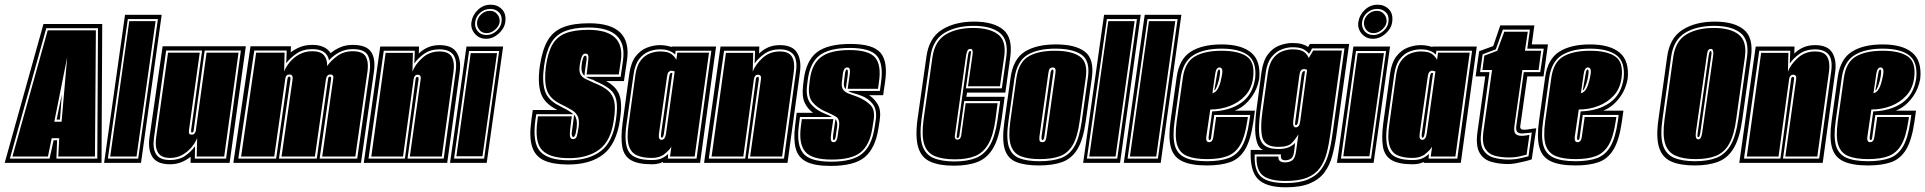

<svg xmlns="http://www.w3.org/2000/svg" viewBox="-56 -693 8192 817"><path d="M-36 0 129 -591H379L376 0ZM-14 -18H155L172 -96H187L184 -18H358L361 -573H141ZM-3 -27 147 -564H352L348 -27H192L196 -105H164L148 -27ZM175 -175H206L230 -450ZM185 -184 207 -291Q206 -276 204.5 -256Q203 -236 203 -233L199 -184Z M387 0 476 -630H632L544 0ZM403 -18H532L616 -612H488ZM413 -27 494 -603H606L525 -27Z M668 6Q613 6 593 -24.5Q573 -55 580 -108L636 -496H990L921 0H755V-26Q738 -12 716 -3Q694 6 668 6ZM668 -12Q706 -12 732 -30Q758 -48 774 -71L773 -18H906L969 -478H815L768 -137L766 -132Q765 -129 760 -129Q757 -129 757 -138L804 -478H651L599 -105Q593 -61 608.5 -36.5Q624 -12 668 -12ZM668 -21Q630 -21 616.5 -43.5Q603 -66 608 -105L659 -469H794L748 -138Q747 -126 750 -123Q753 -120 760 -120Q768 -120 772 -125.5Q776 -131 777 -136L823 -469H959L898 -27H781L783 -106Q776 -87 759.5 -67Q743 -47 720 -34Q697 -21 668 -21Z M937 0 1010 -496H1182L1181 -470Q1199 -484 1221.5 -493Q1244 -502 1273 -502Q1328 -502 1351 -467Q1369 -482 1392.5 -492Q1416 -502 1445 -502Q1502 -502 1522.5 -473Q1543 -444 1535 -387L1480 0ZM958 -18H1119L1167 -356Q1169 -367 1175 -367Q1181 -367 1180 -356L1131 -18H1292L1340 -357Q1341 -367 1348 -367Q1354 -367 1353 -357L1304 -18H1464L1517 -389Q1523 -430 1509.5 -457Q1496 -484 1445 -484Q1413 -484 1387 -470Q1361 -456 1344 -436Q1335 -484 1273 -484Q1234 -484 1206.5 -465.5Q1179 -447 1162 -424L1164 -478H1026ZM970 -27 1034 -469H1155L1153 -389Q1161 -409 1177.5 -429Q1194 -449 1218.5 -462Q1243 -475 1273 -475Q1308 -475 1322.5 -458Q1337 -441 1336 -412Q1352 -435 1379.5 -455Q1407 -475 1445 -475Q1487 -475 1500 -452.5Q1513 -430 1508 -391L1456 -27H1315L1362 -358Q1365 -376 1350 -376Q1334 -376 1331 -356L1284 -27H1142L1189 -355Q1192 -376 1176 -376Q1160 -376 1158 -358L1111 -27Z M1492 0 1562 -495H1727L1726 -465Q1743 -482 1765 -491.5Q1787 -501 1814 -501Q1868 -501 1887.5 -469Q1907 -437 1900 -386L1847 0ZM1512 -18H1667L1712 -353Q1713 -366 1720 -366Q1726 -366 1725 -355L1678 -18H1832L1883 -388Q1890 -439 1872 -461Q1854 -483 1814 -483Q1776 -483 1749.5 -464.5Q1723 -446 1707 -423L1709 -477H1577ZM1524 -27 1585 -468H1701L1699 -388Q1710 -418 1740.5 -446Q1771 -474 1814 -474Q1853 -474 1866 -451.5Q1879 -429 1874 -390L1824 -27H1688L1734 -356Q1737 -375 1721 -375Q1707 -375 1704 -356L1659 -27Z M1859 0 1929 -495H2085L2015 0ZM1876 -18H2004L2068 -476H1940ZM1886 -28 1947 -467H2059L1997 -28ZM2012 -528Q1983 -528 1964.5 -549.5Q1946 -571 1950 -599Q1955 -630 1978 -651.5Q2001 -673 2032 -673Q2061 -673 2080 -653.5Q2099 -634 2094 -599Q2090 -571 2065.5 -549.5Q2041 -528 2012 -528ZM2014 -544Q2037 -544 2056 -560.5Q2075 -577 2078 -599Q2082 -625 2067.5 -640Q2053 -655 2030 -655Q2006 -655 1987.5 -639Q1969 -623 1966 -599Q1963 -577 1976.5 -560.5Q1990 -544 2014 -544ZM2015 -552Q1994 -552 1983 -567Q1972 -582 1974 -599Q1976 -618 1992 -632.5Q2008 -647 2029 -647Q2048 -647 2060 -632.5Q2072 -618 2070 -599Q2068 -582 2051 -567Q2034 -552 2015 -552Z M2362 7Q2298 7 2260 -10Q2222 -27 2208.5 -68Q2195 -109 2205 -181L2211 -225H2315L2314 -226Q2260 -253 2245.5 -296.5Q2231 -340 2241 -411Q2251 -479 2273.5 -519Q2296 -559 2339 -576.5Q2382 -594 2451 -594Q2635 -594 2612 -436L2599 -348H2523Q2566 -325 2579.5 -289Q2593 -253 2582 -183Q2567 -80 2511.5 -36.5Q2456 7 2362 7ZM2364 -11Q2449 -11 2500.5 -50Q2552 -89 2565 -183Q2573 -237 2566.5 -267Q2560 -297 2537.5 -314.5Q2515 -332 2475 -349L2474 -350L2469 -353Q2463 -355 2463 -355L2464 -354Q2448 -359 2437 -366H2585L2595 -436Q2615 -576 2448 -576Q2386 -576 2347 -560Q2308 -544 2287.5 -507.5Q2267 -471 2259 -411Q2250 -347 2262.5 -307Q2275 -267 2324 -243Q2345 -232 2359.5 -224Q2374 -216 2384 -207H2226L2222 -181Q2209 -84 2243.5 -47.5Q2278 -11 2364 -11ZM2365 -20Q2283 -20 2250.5 -54.5Q2218 -89 2231 -181L2233 -198H2377L2372 -158Q2367 -120 2370 -111Q2373 -101 2382 -101Q2393 -101 2397 -110Q2401 -119 2406 -151Q2410 -181 2403 -197Q2396 -213 2377.5 -224.5Q2359 -236 2328 -251Q2282 -274 2270.5 -311.5Q2259 -349 2267 -411Q2275 -469 2294.5 -503Q2314 -537 2351 -551.5Q2388 -566 2447 -566Q2604 -566 2586 -436L2577 -376H2440L2442 -390Q2444 -409 2445.5 -422.5Q2447 -436 2448 -446Q2449 -465 2435 -465Q2424 -465 2419 -450.5Q2414 -436 2411 -416Q2407 -389 2414 -376.5Q2421 -364 2436 -357Q2451 -350 2470 -341Q2509 -326 2530 -308.5Q2551 -291 2557.5 -262.5Q2564 -234 2556 -183Q2544 -94 2494.5 -57Q2445 -20 2365 -20ZM2431 -371Q2415 -384 2419 -416Q2420 -432 2425 -444Q2428 -456 2434 -456Q2442 -456 2440 -439Q2439 -431 2437 -418.5Q2435 -406 2433 -390ZM2383 -110Q2379 -110 2377 -119Q2376 -123 2377.5 -132.5Q2379 -142 2381 -158L2387 -205Q2402 -187 2398 -151Q2396 -138 2394.5 -130Q2393 -122 2391 -118Q2388 -110 2383 -110Z M2718 6Q2659 6 2629 -11.5Q2599 -29 2592 -67.5Q2585 -106 2593 -168L2622 -380Q2629 -428 2649.5 -454Q2670 -480 2697.5 -490.5Q2725 -501 2752 -501Q2767 -501 2780 -498.5Q2793 -496 2802 -493V-495H2991L2923 0H2765V-4Q2746 6 2718 6ZM2718 -12Q2744 -12 2760 -19.5Q2776 -27 2787 -38L2786 -18H2908L2971 -477H2819L2817 -461Q2808 -470 2792.5 -476.5Q2777 -483 2752 -483Q2729 -483 2705.5 -474Q2682 -465 2664 -442Q2646 -419 2640 -377L2610 -165Q2598 -82 2620 -47Q2642 -12 2718 -12ZM2718 -21Q2679 -21 2654 -32Q2629 -43 2619.5 -74Q2610 -105 2619 -165L2648 -376Q2654 -415 2670.5 -436Q2687 -457 2709 -465.5Q2731 -474 2752 -474Q2787 -474 2801.5 -462.5Q2816 -451 2822 -438L2826 -469H2961L2900 -27H2795L2801 -69Q2792 -54 2771.5 -37.5Q2751 -21 2718 -21ZM2759 -98Q2774 -98 2778 -124L2815 -389Q2808 -392 2800 -392Q2794 -392 2789 -386.5Q2784 -381 2782 -365L2748 -124Q2746 -109 2749.5 -103.5Q2753 -98 2759 -98ZM2760 -107Q2758 -107 2757 -110.5Q2756 -114 2757 -124L2791 -364Q2794 -383 2800 -383Q2803 -383 2805 -382L2769 -124Q2766 -107 2760 -107Z M2940 0 3010 -495H3175L3174 -465Q3191 -482 3213 -491.5Q3235 -501 3262 -501Q3316 -501 3335.5 -469Q3355 -437 3348 -386L3295 0ZM2960 -18H3115L3160 -353Q3161 -366 3168 -366Q3174 -366 3173 -355L3126 -18H3280L3331 -388Q3338 -439 3320 -461Q3302 -483 3262 -483Q3224 -483 3197.5 -464.5Q3171 -446 3155 -423L3157 -477H3025ZM2972 -27 3033 -468H3149L3147 -388Q3158 -418 3188.5 -446Q3219 -474 3262 -474Q3301 -474 3314 -451.5Q3327 -429 3322 -390L3272 -27H3136L3182 -356Q3185 -375 3169 -375Q3155 -375 3152 -356L3107 -27Z M3479 13Q3411 13 3376 -4.5Q3341 -22 3330.5 -59.5Q3320 -97 3327 -156L3334 -213H3404Q3381 -229 3368.5 -255Q3356 -281 3361 -327L3364 -352Q3374 -435 3420 -470.5Q3466 -506 3563 -506Q3660 -506 3691.5 -467.5Q3723 -429 3710 -343L3702 -288H3642Q3665 -273 3679.5 -248Q3694 -223 3687 -179L3682 -147Q3669 -63 3624.5 -25Q3580 13 3479 13ZM3481 -5Q3571 -5 3612 -38.5Q3653 -72 3665 -147L3670 -179Q3678 -226 3656 -252.5Q3634 -279 3597 -290L3581 -295Q3573 -297 3566 -299.5Q3559 -302 3554 -306H3688L3693 -343Q3704 -420 3676 -454.5Q3648 -489 3560 -489Q3472 -489 3431 -457Q3390 -425 3381 -352L3378 -327Q3372 -277 3395 -250Q3418 -223 3455 -209Q3460 -207 3469 -203Q3478 -199 3484 -195H3348L3343 -156Q3333 -77 3361.5 -41Q3390 -5 3481 -5ZM3483 -14Q3398 -14 3370 -48Q3342 -82 3352 -156L3356 -186H3490L3481 -125Q3478 -107 3480 -97Q3482 -88 3491 -88Q3499 -88 3503 -95Q3507 -102 3508 -112L3514 -153Q3519 -186 3500.5 -197Q3482 -208 3453 -220Q3422 -234 3402 -257.5Q3382 -281 3387 -327L3390 -352Q3398 -420 3437.5 -450Q3477 -480 3559 -480Q3641 -480 3668 -448Q3695 -416 3684 -343L3680 -315H3551L3559 -371Q3562 -386 3560 -397Q3559 -406 3550 -406Q3541 -406 3537 -399.5Q3533 -393 3531 -383L3526 -341Q3524 -321 3533 -310Q3542 -299 3558.5 -293.5Q3575 -288 3593 -281Q3627 -267 3648 -246Q3669 -225 3661 -179L3656 -147Q3645 -77 3607 -45.5Q3569 -14 3483 -14ZM3543 -314Q3533 -322 3535 -341L3540 -383Q3541 -387 3543 -393Q3543 -397 3548 -397Q3554 -397 3551 -371ZM3492 -97Q3486 -97 3490 -125L3499 -186Q3509 -176 3506 -153L3500 -112Q3498 -97 3492 -97Z M4003 12Q3942 12 3904 -4.5Q3866 -21 3852 -63.5Q3838 -106 3848 -184L3886 -451Q3897 -532 3952 -566.5Q4007 -601 4089 -601Q4171 -601 4212.5 -567Q4254 -533 4243 -451L4222 -299H4059L4056 -281H4219L4206 -185Q4195 -106 4170.5 -63.5Q4146 -21 4105 -4.5Q4064 12 4003 12ZM4005 -6Q4060 -6 4097 -21Q4134 -36 4156.5 -75Q4179 -114 4189 -185L4200 -263H4047L4026 -114Q4024 -106 4019 -106Q4013 -106 4015 -114L4063 -458Q4066 -476 4072 -476Q4076 -476 4076 -472.5Q4076 -469 4074 -458L4054 -317H4207L4226 -451Q4236 -523 4198.5 -553Q4161 -583 4087 -583Q4013 -583 3963 -553Q3913 -523 3903 -451L3865 -184Q3856 -114 3868.5 -75Q3881 -36 3915.5 -21Q3950 -6 4005 -6ZM4007 -15Q3954 -15 3921 -29Q3888 -43 3876.5 -80Q3865 -117 3874 -184L3912 -451Q3922 -518 3968 -546Q4014 -574 4085 -574Q4155 -574 4191 -546.5Q4227 -519 4217 -451L4199 -326H4063L4082 -458Q4084 -469 4082.5 -477Q4081 -485 4073 -485Q4064 -485 4060.5 -477Q4057 -469 4055 -458L4007 -115Q4006 -110 4008.5 -104.5Q4011 -99 4018 -99Q4026 -99 4029.5 -104.5Q4033 -110 4034 -115L4053 -254H4189L4180 -185Q4171 -118 4150 -81Q4129 -44 4094.5 -29.5Q4060 -15 4007 -15Z M4365 11Q4305 11 4268.5 -3.5Q4232 -18 4219.5 -58Q4207 -98 4218 -176L4244 -361Q4255 -442 4304.5 -473Q4354 -504 4437 -504Q4520 -504 4560.5 -473Q4601 -442 4590 -361L4564 -176Q4553 -98 4528.5 -58Q4504 -18 4464 -3.5Q4424 11 4365 11ZM4367 -7Q4421 -7 4457.5 -20Q4494 -33 4515.5 -69.5Q4537 -106 4547 -176L4573 -361Q4584 -433 4547 -459.5Q4510 -486 4435 -486Q4360 -486 4316 -459.5Q4272 -433 4261 -361L4235 -176Q4225 -106 4236.5 -69.5Q4248 -33 4281 -20Q4314 -7 4367 -7ZM4369 -16Q4318 -16 4287 -28.5Q4256 -41 4245 -75.5Q4234 -110 4243 -176L4269 -361Q4279 -428 4320 -452.5Q4361 -477 4433 -477Q4504 -477 4539 -452.5Q4574 -428 4564 -361L4538 -176Q4529 -110 4508.5 -75.5Q4488 -41 4454 -28.5Q4420 -16 4369 -16ZM4379 -88Q4390 -88 4393 -96.5Q4396 -105 4397 -112L4435 -382Q4437 -396 4434 -401Q4431 -406 4423 -406Q4416 -406 4411.5 -401.5Q4407 -397 4405 -382L4367 -112Q4366 -102 4367.5 -95Q4369 -88 4379 -88ZM4380 -97Q4375 -97 4376 -112L4414 -382Q4417 -397 4422 -397Q4429 -397 4426 -382L4388 -112Q4386 -97 4380 -97Z M4553 0 4642 -630H4798L4710 0ZM4569 -18H4698L4782 -612H4654ZM4579 -27 4660 -603H4772L4691 -27Z M4726 0 4815 -630H4971L4883 0ZM4742 -18H4871L4955 -612H4827ZM4752 -27 4833 -603H4945L4864 -27Z M5080 11Q5012 11 4974.5 -7Q4937 -25 4926 -67Q4915 -109 4925 -179L4951 -365Q4962 -442 5011 -473Q5060 -504 5142 -504Q5226 -504 5268 -469Q5310 -434 5302 -357Q5294 -315 5272.5 -284Q5251 -253 5225 -236Q5219 -232 5213 -229Q5207 -226 5198 -222H5284L5277 -173Q5266 -97 5242 -57Q5218 -17 5178.5 -3Q5139 11 5080 11ZM5080 -7Q5135 -7 5171 -20Q5207 -33 5228.5 -69.5Q5250 -106 5260 -176L5264 -204H5111L5098 -111Q5097 -97 5091 -97Q5086 -97 5087 -111L5102 -219Q5176 -221 5225.5 -255.5Q5275 -290 5285 -360Q5292 -429 5255 -457.5Q5218 -486 5142 -486Q5067 -486 5022.5 -458.5Q4978 -431 4968 -362L4942 -176Q4933 -112 4943 -75Q4953 -38 4986.5 -22.5Q5020 -7 5080 -7ZM5080 -16Q5029 -16 4997 -28.5Q4965 -41 4953.5 -75Q4942 -109 4951 -176L4977 -361Q4986 -428 5028 -452.5Q5070 -477 5142 -477Q5214 -477 5249.5 -452.5Q5285 -428 5276 -361Q5270 -316 5243 -286.5Q5216 -257 5177 -242Q5138 -227 5094 -227L5077 -111Q5074 -88 5089 -88Q5104 -88 5107 -111L5119 -195H5254L5251 -176Q5241 -109 5220.5 -75Q5200 -41 5166 -28.5Q5132 -16 5080 -16ZM5103 -296Q5118 -300 5126.5 -316Q5135 -332 5139 -351Q5147 -383 5145 -394.5Q5143 -406 5133 -406Q5119 -406 5115 -379ZM5111 -308 5123 -378Q5125 -390 5127 -393.5Q5129 -397 5132 -397Q5140 -397 5131 -354Q5127 -338 5121.5 -324Q5116 -310 5111 -308Z M5415 104Q5331 104 5296.5 68.5Q5262 33 5266 -55H5319Q5299 -63 5291.5 -91.5Q5284 -120 5285 -156Q5286 -192 5290 -222L5312 -387Q5319 -435 5339.5 -462Q5360 -489 5388.5 -499.5Q5417 -510 5444 -510Q5468 -510 5483.5 -505.5Q5499 -501 5510 -493L5518 -506H5685L5631 -120Q5624 -71 5613 -30Q5602 11 5579.5 41Q5557 71 5517.5 87.5Q5478 104 5415 104ZM5415 86Q5473 86 5509.5 70.5Q5546 55 5566.5 27Q5587 -1 5597.5 -39Q5608 -77 5614 -123L5665 -487H5527Q5523 -478 5520.5 -473.5Q5518 -469 5514 -464Q5506 -475 5490.5 -483.5Q5475 -492 5444 -492Q5421 -492 5397 -482.5Q5373 -473 5354.5 -450Q5336 -427 5330 -384L5307 -220Q5300 -166 5301.5 -130Q5303 -94 5322 -76.5Q5341 -59 5384 -59Q5411 -59 5428 -66.5Q5445 -74 5455 -85L5451 -50Q5448 -25 5437.5 -18Q5427 -11 5413 -11Q5400 -11 5396.5 -18.5Q5393 -26 5395 -36H5283Q5280 32 5310 59Q5340 86 5415 86ZM5415 77Q5346 77 5317.5 53.5Q5289 30 5291 -27H5384Q5381 -2 5413 -2Q5431 -2 5443 -11Q5455 -20 5459 -49L5469 -121Q5456 -100 5440.5 -84Q5425 -68 5384 -68Q5329 -68 5317 -103.5Q5305 -139 5316 -219L5339 -384Q5345 -423 5361.5 -444.5Q5378 -466 5400.5 -474.5Q5423 -483 5444 -483Q5479 -483 5493.5 -471.5Q5508 -460 5513 -446L5532 -478H5654L5605 -124Q5599 -79 5589.5 -42.5Q5580 -6 5561 21Q5542 48 5507 62.5Q5472 77 5415 77ZM5458 -151Q5465 -151 5470 -157Q5475 -163 5477 -179L5506 -396Q5499 -399 5492 -399Q5485 -399 5480 -393.5Q5475 -388 5473 -372L5447 -179Q5444 -151 5458 -151ZM5458 -160Q5453 -160 5456 -178L5482 -371Q5485 -390 5492 -390H5497L5468 -179Q5465 -160 5458 -160Z M5633 0 5703 -495H5859L5789 0ZM5650 -18H5778L5842 -476H5714ZM5660 -28 5721 -467H5833L5771 -28ZM5786 -528Q5757 -528 5738.5 -549.5Q5720 -571 5724 -599Q5729 -630 5752 -651.5Q5775 -673 5806 -673Q5835 -673 5854 -653.5Q5873 -634 5868 -599Q5864 -571 5839.5 -549.5Q5815 -528 5786 -528ZM5788 -544Q5811 -544 5830 -560.5Q5849 -577 5852 -599Q5856 -625 5841.5 -640Q5827 -655 5804 -655Q5780 -655 5761.5 -639Q5743 -623 5740 -599Q5737 -577 5750.5 -560.5Q5764 -544 5788 -544ZM5789 -552Q5768 -552 5757 -567Q5746 -582 5748 -599Q5750 -618 5766 -632.5Q5782 -647 5803 -647Q5822 -647 5834 -632.5Q5846 -618 5844 -599Q5842 -582 5825 -567Q5808 -552 5789 -552Z M5955 6Q5896 6 5866 -11.5Q5836 -29 5829 -67.5Q5822 -106 5830 -168L5859 -380Q5866 -428 5886.5 -454Q5907 -480 5934.5 -490.5Q5962 -501 5989 -501Q6004 -501 6017 -498.5Q6030 -496 6039 -493V-495H6228L6160 0H6002V-4Q5983 6 5955 6ZM5955 -12Q5981 -12 5997 -19.5Q6013 -27 6024 -38L6023 -18H6145L6208 -477H6056L6054 -461Q6045 -470 6029.5 -476.5Q6014 -483 5989 -483Q5966 -483 5942.5 -474Q5919 -465 5901 -442Q5883 -419 5877 -377L5847 -165Q5835 -82 5857 -47Q5879 -12 5955 -12ZM5955 -21Q5916 -21 5891 -32Q5866 -43 5856.5 -74Q5847 -105 5856 -165L5885 -376Q5891 -415 5907.5 -436Q5924 -457 5946 -465.5Q5968 -474 5989 -474Q6024 -474 6038.5 -462.5Q6053 -451 6059 -438L6063 -469H6198L6137 -27H6032L6038 -69Q6029 -54 6008.5 -37.5Q5988 -21 5955 -21ZM5996 -98Q6011 -98 6015 -124L6052 -389Q6045 -392 6037 -392Q6031 -392 6026 -386.5Q6021 -381 6019 -365L5985 -124Q5983 -109 5986.5 -103.5Q5990 -98 5996 -98ZM5997 -107Q5995 -107 5994 -110.5Q5993 -114 5994 -124L6028 -364Q6031 -383 6037 -383Q6040 -383 6042 -382L6006 -124Q6003 -107 5997 -107Z M6361 5Q6321 5 6288 -5Q6255 -15 6239 -44.5Q6223 -74 6231 -132L6264 -368H6223L6238 -475L6298 -497L6328 -585H6473L6462 -504H6531L6512 -368H6443L6413 -156Q6411 -141 6429 -141Q6439 -141 6453.5 -143.5Q6468 -146 6481 -147L6462 -15Q6454 -12 6444.5 -9.5Q6435 -7 6426 -5Q6410 -1 6393 2Q6376 5 6361 5ZM6363 -14Q6378 -14 6393 -16Q6408 -18 6420 -21Q6427 -23 6434 -24.5Q6441 -26 6448 -28L6462 -129Q6448 -128 6437 -126.5Q6426 -125 6421 -125Q6407 -125 6400.5 -131.5Q6394 -138 6396 -156L6428 -386H6498L6513 -486H6443L6454 -567H6339L6309 -483L6253 -462L6242 -386H6282L6247 -132Q6240 -82 6255 -56.5Q6270 -31 6299 -22.5Q6328 -14 6363 -14ZM6364 -23Q6331 -23 6304 -30.5Q6277 -38 6263.5 -61.5Q6250 -85 6256 -132L6293 -395H6252L6260 -456L6315 -477L6345 -558H6445L6433 -477H6502L6491 -395H6422L6388 -156Q6385 -131 6393.5 -123Q6402 -115 6419 -115Q6427 -115 6436.5 -116.5Q6446 -118 6452 -119L6440 -35L6416 -29Q6394 -23 6364 -23Z M6648 11Q6580 11 6542.5 -7Q6505 -25 6494 -67Q6483 -109 6493 -179L6519 -365Q6530 -442 6579 -473Q6628 -504 6710 -504Q6794 -504 6836 -469Q6878 -434 6870 -357Q6862 -315 6840.5 -284Q6819 -253 6793 -236Q6787 -232 6781 -229Q6775 -226 6766 -222H6852L6845 -173Q6834 -97 6810 -57Q6786 -17 6746.5 -3Q6707 11 6648 11ZM6648 -7Q6703 -7 6739 -20Q6775 -33 6796.5 -69.5Q6818 -106 6828 -176L6832 -204H6679L6666 -111Q6665 -97 6659 -97Q6654 -97 6655 -111L6670 -219Q6744 -221 6793.5 -255.5Q6843 -290 6853 -360Q6860 -429 6823 -457.5Q6786 -486 6710 -486Q6635 -486 6590.5 -458.5Q6546 -431 6536 -362L6510 -176Q6501 -112 6511 -75Q6521 -38 6554.5 -22.5Q6588 -7 6648 -7ZM6648 -16Q6597 -16 6565 -28.5Q6533 -41 6521.5 -75Q6510 -109 6519 -176L6545 -361Q6554 -428 6596 -452.5Q6638 -477 6710 -477Q6782 -477 6817.5 -452.5Q6853 -428 6844 -361Q6838 -316 6811 -286.5Q6784 -257 6745 -242Q6706 -227 6662 -227L6645 -111Q6642 -88 6657 -88Q6672 -88 6675 -111L6687 -195H6822L6819 -176Q6809 -109 6788.5 -75Q6768 -41 6734 -28.5Q6700 -16 6648 -16ZM6671 -296Q6686 -300 6694.5 -316Q6703 -332 6707 -351Q6715 -383 6713 -394.5Q6711 -406 6701 -406Q6687 -406 6683 -379ZM6679 -308 6691 -378Q6693 -390 6695 -393.5Q6697 -397 6700 -397Q6708 -397 6699 -354Q6695 -338 6689.5 -324Q6684 -310 6679 -308Z M7155 11Q7094 11 7056 -5.5Q7018 -22 7004 -64.5Q6990 -107 7001 -185L7038 -451Q7049 -532 7104 -566.5Q7159 -601 7241 -601Q7323 -601 7364.5 -567Q7406 -533 7395 -451L7358 -186Q7347 -107 7322.5 -64.5Q7298 -22 7257 -5.5Q7216 11 7155 11ZM7157 -7Q7212 -7 7249 -22Q7286 -37 7308.5 -76Q7331 -115 7341 -186L7378 -451Q7388 -523 7350 -553Q7312 -583 7238 -583Q7163 -583 7114 -553Q7065 -523 7055 -451L7018 -185Q7008 -115 7020 -76Q7032 -37 7066.5 -22Q7101 -7 7157 -7ZM7159 -16Q7107 -16 7074 -30.5Q7041 -45 7029.5 -81.5Q7018 -118 7027 -185L7064 -451Q7074 -519 7120 -546.5Q7166 -574 7237 -574Q7307 -574 7342.5 -546Q7378 -518 7369 -451L7332 -186Q7323 -118 7302 -81Q7281 -44 7246 -30Q7211 -16 7159 -16ZM7171 -100Q7183 -100 7187 -127L7234 -458Q7237 -485 7224 -485Q7217 -485 7213 -479.5Q7209 -474 7207 -458L7160 -127Q7157 -100 7171 -100ZM7171 -109Q7165 -109 7168 -127L7215 -458Q7217 -469 7219 -472.5Q7221 -476 7223 -476Q7229 -476 7226 -458L7179 -127Q7176 -109 7171 -109Z M7345 0 7415 -495H7580L7579 -465Q7596 -482 7618 -491.5Q7640 -501 7667 -501Q7721 -501 7740.5 -469Q7760 -437 7753 -386L7700 0ZM7365 -18H7520L7565 -353Q7566 -366 7573 -366Q7579 -366 7578 -355L7531 -18H7685L7736 -388Q7743 -439 7725 -461Q7707 -483 7667 -483Q7629 -483 7602.5 -464.5Q7576 -446 7560 -423L7562 -477H7430ZM7377 -27 7438 -468H7554L7552 -388Q7563 -418 7593.5 -446Q7624 -474 7667 -474Q7706 -474 7719 -451.5Q7732 -429 7727 -390L7677 -27H7541L7587 -356Q7590 -375 7574 -375Q7560 -375 7557 -356L7512 -27Z M7893 11Q7825 11 7787.5 -7Q7750 -25 7739 -67Q7728 -109 7738 -179L7764 -365Q7775 -442 7824 -473Q7873 -504 7955 -504Q8039 -504 8081 -469Q8123 -434 8115 -357Q8107 -315 8085.5 -284Q8064 -253 8038 -236Q8032 -232 8026 -229Q8020 -226 8011 -222H8097L8090 -173Q8079 -97 8055 -57Q8031 -17 7991.5 -3Q7952 11 7893 11ZM7893 -7Q7948 -7 7984 -20Q8020 -33 8041.5 -69.5Q8063 -106 8073 -176L8077 -204H7924L7911 -111Q7910 -97 7904 -97Q7899 -97 7900 -111L7915 -219Q7989 -221 8038.5 -255.5Q8088 -290 8098 -360Q8105 -429 8068 -457.5Q8031 -486 7955 -486Q7880 -486 7835.5 -458.5Q7791 -431 7781 -362L7755 -176Q7746 -112 7756 -75Q7766 -38 7799.5 -22.5Q7833 -7 7893 -7ZM7893 -16Q7842 -16 7810 -28.5Q7778 -41 7766.5 -75Q7755 -109 7764 -176L7790 -361Q7799 -428 7841 -452.5Q7883 -477 7955 -477Q8027 -477 8062.5 -452.5Q8098 -428 8089 -361Q8083 -316 8056 -286.5Q8029 -257 7990 -242Q7951 -227 7907 -227L7890 -111Q7887 -88 7902 -88Q7917 -88 7920 -111L7932 -195H8067L8064 -176Q8054 -109 8033.5 -75Q8013 -41 7979 -28.5Q7945 -16 7893 -16ZM7916 -296Q7931 -300 7939.5 -316Q7948 -332 7952 -351Q7960 -383 7958 -394.5Q7956 -406 7946 -406Q7932 -406 7928 -379ZM7924 -308 7936 -378Q7938 -390 7940 -393.5Q7942 -397 7945 -397Q7953 -397 7944 -354Q7940 -338 7934.5 -324Q7929 -310 7924 -308Z"/></svg>

Font: Alumni Sans Collegiate One
Style: Italic
Weight: 400
Italic angle: -8°
Designer: Robert E. Leuschke
Foundry: Robert E. Leuschke
Version: Version 1.100